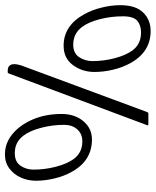

<svg xmlns="http://www.w3.org/2000/svg" viewBox="52 -658 616 759"><g transform="rotate(-90 359.5 -279.0)"><path d="M187 -223Q102 -223 58 -305Q42 -334 33 -371.5Q24 -409 24 -444Q24 -476 36.5 -504Q49 -532 72.5 -549.5Q96 -567 128 -567Q173 -567 209 -537Q245 -507 266.5 -456.5Q288 -406 288 -343Q288 -291 259.5 -257Q231 -223 187 -223ZM247 0Q243 0 243 -3Q243 -4 243.5 -4.5Q244 -5 244 -6L447 -549Q449 -556 453 -556H459Q485 -556 485 -529Q485 -520 480 -503L296 -6Q294 0 289 0ZM180 -261Q209 -261 227 -281Q245 -301 245 -333Q245 -380 233 -425Q221 -470 202 -494Q177 -528 133 -528Q99 -528 83.5 -505.5Q68 -483 68 -454Q68 -409 79.5 -365Q91 -321 110 -295Q135 -261 180 -261ZM616 9Q532 9 488 -73Q472 -102 463 -139.5Q454 -177 454 -213Q454 -261 481 -298Q508 -335 558 -335Q638 -335 683 -252Q699 -223 708.5 -185Q718 -147 718 -111Q718 -50 689 -20.5Q660 9 616 9ZM610 -29Q639 -29 656.5 -44Q674 -59 674 -101Q674 -148 662.5 -192.5Q651 -237 632 -262Q606 -297 562 -297Q528 -297 512.5 -273.5Q497 -250 497 -221Q497 -176 508.5 -132.5Q520 -89 539 -63Q564 -29 610 -29Z"/></g></svg>

Font: Zain Light
Style: Italic
Weight: 300
Italic angle: -10°
Designer: Zain,Boutros
Foundry: Mobile Telecommunications Company (Zain), 2024
Version: Version 1.51; ttfautohint (v1.8.4)